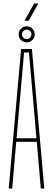

<svg xmlns="http://www.w3.org/2000/svg" viewBox="-20 -1081 304 1101"><path d="M30 0 101 -800H163L234 0H214L191 -268H73L50 0ZM75 -288H189L174 -462L146 -780H118L90 -461ZM133 -838Q114.5 -838 100.8 -851.2Q87 -864.5 87 -884Q87 -903 100.8 -916.5Q114.5 -930 133 -930Q152 -930 165.5 -916.5Q179 -903 179 -884Q179 -864.5 165.5 -851.2Q152 -838 133 -838ZM133 -857Q144.5 -857 152.2 -865Q160 -873 160 -884Q160 -895.5 152.2 -903.2Q144.5 -911 133 -911Q122 -911 114 -903.2Q106 -895.5 106 -884Q106 -873 114 -865Q122 -857 133 -857ZM120.5 -962 175.5 -1061H199.5L144.5 -962Z"/></svg>

Font: Big Shoulders Display Thin Thin
Style: Regular
Weight: 250
Version: Version 2.002